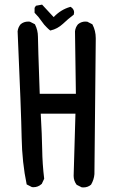

<svg xmlns="http://www.w3.org/2000/svg" viewBox="-20 -819 540 840"><path d="M103.5 -724.6Q106.4 -724.6 110.8 -724.1L132.8 -712.9Q146 -687 146 -658.2Q146 -629.4 153.8 -408.7H312L308.1 -682.1Q310.1 -699.7 321.3 -712.9Q329.6 -719.7 337.9 -722.2Q346.2 -724.6 351.8 -724.6Q357.4 -724.6 361.8 -724.1L383.8 -712.9L384.8 -711.4Q398.9 -684.1 398.9 -652.3Q398.9 -648.4 398.9 -644.5L393.1 -57.1Q391.1 -32.7 378.4 -11.2Q364.3 1 344.7 1Q341.8 1 337.4 0.5L315.9 -10.3L314.9 -11.2Q302.2 -28.3 302.2 -49.8L310.1 -321.8H158.2Q163.6 -228 164.6 -165Q165.5 -101.1 173.3 -37.1L162.6 -14.2L161.6 -13.7Q146.5 0 126.5 0Q123.5 0 119.6 -0.5L96.7 -12.2Q76.7 -107.9 74.7 -217.3Q72.8 -326.7 57.1 -681.6Q57.1 -681.6 57.1 -682.1Q59.1 -699.7 70.3 -712.9Q84 -724.6 103.5 -724.6ZM131.3 -763.2V-784.7L137.2 -793.9L164.1 -798.8L214.8 -744.1Q245.6 -776.9 286.6 -788.6L289.1 -789.1L291 -787.6L295.9 -783.7Q304.2 -775.4 304.2 -764.6Q304.2 -760.7 302.7 -754.9Q277.8 -736.3 255.4 -714.8Q231 -692.4 202.1 -686L199.7 -685.5Q190.4 -692.9 184.1 -699.7Q172.4 -710.9 164.6 -722.7Q149.9 -744.6 131.3 -763.2Z"/></svg>

Font: Bakudai
Style: Medium
Weight: 500
Version: Version 1.48